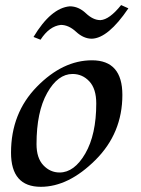

<svg xmlns="http://www.w3.org/2000/svg" viewBox="-20 -717 549 747"><path d="M211.9 -45.9Q269 -45.9 311.8 -119.6Q354.5 -193.4 354.5 -314.5Q354.5 -371.6 327.6 -400.4Q300.8 -429.2 262.2 -429.2Q205.1 -429.2 163.6 -355.5Q122.1 -281.7 122.1 -156.2Q122.1 -102.1 148.7 -74Q175.3 -45.9 211.9 -45.9ZM138.7 9.8Q22.9 9.8 22.9 -123Q22.9 -276.9 123.5 -379.6Q224.1 -482.4 337.9 -482.4Q456.1 -482.4 456.1 -347.7Q456.1 -198.7 351.3 -94.5Q246.6 9.8 138.7 9.8ZM137.7 -562.5 110.4 -573.2Q178.2 -686 251.5 -692.4Q285.6 -692.4 314 -665.5Q342.3 -638.7 370.6 -638.7Q405.8 -640.6 451.2 -697.3L479.5 -684.6Q400.9 -568.4 337.4 -566.4Q305.2 -566.4 276.1 -593.3Q247.1 -620.1 216.8 -620.1Q171.9 -615.2 137.7 -562.5Z"/></svg>

Font: Kelvinch
Style: Italic
Weight: 400
Italic angle: -10°
Designer: Paul James Miller
Foundry: High-Logic / Made with FontCreator
Version: Version 3.40;July 22, 2017;FontCreator 11.0.0.2388 64-bit